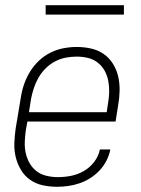

<svg xmlns="http://www.w3.org/2000/svg" viewBox="-20 -708 540 736"><path d="M198 8Q170 8 143 2Q116 -4 95 -19Q74 -34 60.5 -56.5Q47 -79 40.5 -105Q34 -131 35 -159Q36 -187 40 -215L60 -335Q64 -361 72.5 -385.5Q81 -410 95 -433Q109 -456 129 -475Q149 -494 173 -506Q197 -518 223 -523Q249 -528 274 -528Q302 -528 329 -522Q356 -516 377.5 -501Q399 -486 413 -463.5Q427 -441 433 -415Q439 -389 438.5 -361Q438 -333 433 -305L423 -242H85L79 -209Q76 -187 75 -165Q74 -143 78.5 -122Q83 -101 93.5 -82.5Q104 -64 120.5 -51.5Q137 -39 158.5 -34Q180 -29 202 -29Q227 -29 252.5 -34Q278 -39 301.5 -52.5Q325 -66 341.5 -88Q358 -110 363 -135H403Q399 -114 388.5 -93Q378 -72 362 -55Q346 -38 326.5 -25.5Q307 -13 285 -5.5Q263 2 241.5 5Q220 8 198 8ZM91 -278H389L394 -311Q398 -333 398.5 -355Q399 -377 395 -398Q391 -419 381 -437Q371 -455 354.5 -468Q338 -481 317 -486Q296 -491 274 -491Q253 -491 232 -487Q211 -483 191 -472.5Q171 -462 155 -446Q139 -430 128 -411Q117 -392 110 -371Q103 -350 99 -329ZM155 -652V-688H455V-652Z"/></svg>

Font: Iosevka Extralight Oblique
Style: Regular
Weight: 200
Italic angle: -9°
Monospace: yes
Designer: Belleve Invis
Foundry: Belleve Invis
Version: Version 32.5.0; ttfautohint (v1.8.4)